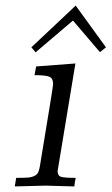

<svg xmlns="http://www.w3.org/2000/svg" viewBox="-20 -670 401 690"><path d="M33.2 0Q34.2 -4.9 35.6 -15.4Q37.1 -25.9 38.1 -30.8Q68.8 -30.8 82 -32Q95.2 -33.2 106.2 -39.1Q117.2 -44.9 120.1 -59.1Q122.1 -62 129.9 -112.8Q170.9 -358.9 170.9 -368.2Q170.9 -388.2 158 -394Q145 -399.9 104 -399.9Q106.9 -416 109.9 -431.2L251 -441.9L187 -55.2Q187 -38.1 200 -34.4Q212.9 -30.8 252 -30.8Q251 -25.9 249 -14.9Q247.1 -3.9 247.1 0Q145 -2.9 143.1 -2.9Q129.4 -2.9 33.2 0ZM92.8 -500 252 -649.9 360.8 -500 339.8 -482.9H338.9L242.2 -596.2L107.9 -481.9Z"/></svg>

Font: CMU Serif Extra
Style: RomanSlanted
Weight: 500
Italic angle: -9.46001°
Version: Version 0.7.0